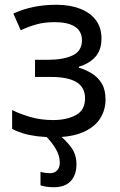

<svg xmlns="http://www.w3.org/2000/svg" viewBox="-20 -566 505 806"><path d="M231 116Q231 89 215 60.5Q199 32 167 0H227Q253 19 277 50Q301 81 301 124Q301 168 277 194Q253 220 206 220Q191 220 176.5 218Q162 216 150 212V156Q158 158 169 159.5Q180 161 191 161Q208 161 219.5 149.5Q231 138 231 116ZM216 -546Q273 -546 316 -529.5Q359 -513 382.5 -481.5Q406 -450 406 -405Q406 -356 380.5 -327.5Q355 -299 311 -286V-282Q341 -273 366.5 -257Q392 -241 407.5 -215Q423 -189 423 -148Q423 -104 400 -68Q377 -32 328.5 -11Q280 10 205 10Q169 10 136.5 6Q104 2 77.5 -6Q51 -14 31 -25V-104Q63 -88 107 -75Q151 -62 203 -62Q259 -62 298 -82.5Q337 -103 337 -153Q337 -199 301.5 -221Q266 -243 193 -243H127V-315H181Q246 -315 285 -333.5Q324 -352 324 -397Q324 -435 294.5 -454Q265 -473 210 -473Q169 -473 136.5 -464.5Q104 -456 67 -439L36 -509Q77 -528 122 -537Q167 -546 216 -546Z"/></svg>

Font: Noto Sans Display
Style: Regular
Weight: 400
Designer: Monotype Design Team
Foundry: Monotype Imaging Inc.
Version: Version 2.003